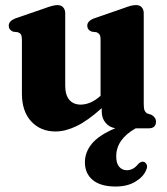

<svg xmlns="http://www.w3.org/2000/svg" viewBox="-20 -492 640 736"><path d="M64 -133V-339.5Q64 -354 60.2 -359.8Q56.5 -365.5 48.5 -368.5L30.5 -370.5Q13.5 -377.5 13.5 -393.5Q13.5 -411.5 39 -421.5L149.5 -459.5Q184 -472.5 200 -472.5Q214.5 -472.5 222.2 -463.8Q230 -455 230 -441.5V-164Q230 -127.5 245.8 -109.2Q261.5 -91 289 -91Q307.5 -91 326.5 -99Q345.5 -107 364.5 -124L365.5 -125V-339.5Q365.5 -354 361.5 -359.8Q357.5 -365.5 350 -368.5L332 -370.5Q314.5 -377.5 314.5 -393.5Q314.5 -411.5 340.5 -421.5L450.5 -459.5Q469 -466.5 480 -469.5Q491 -472.5 502 -472.5Q516 -472.5 523.5 -463.8Q531 -455 531 -441.5V-92.5Q531 -75 534.8 -67.5Q538.5 -60 546 -56.5L560.5 -52Q578 -42 578 -25.5Q578 0 549 0H500Q425.5 42 425.5 107.5Q425.5 134.5 437 147.5Q448.5 160.5 466 160.5Q491 160.5 509 137.5Q521 125 531.5 128.5Q538 130.5 542.2 138.8Q546.5 147 540 160.5Q529.5 186 498.8 204.5Q468 223 423 223Q366 223 335.8 198.2Q305.5 173.5 305.5 130Q305.5 91 332.5 58.5Q359.5 26 422 -0.5Q399 -4 384.5 -21.5Q370 -39 370 -64.5V-77.5Q316 -29 273.2 -8.5Q230.5 12 193 12Q135.5 12 99.8 -26.5Q64 -65 64 -133Z"/></svg>

Font: Fraunces 72pt Soft
Style: Bold
Weight: 700
Version: Version 1.000;[b76b70a41]